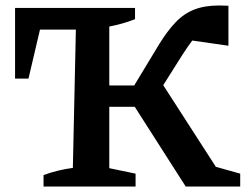

<svg xmlns="http://www.w3.org/2000/svg" viewBox="-20 -681 917 701"><path d="M139 0V-42Q192 -61 246 -68L257 -573H126L84 -394H35V-652H473V-611Q430 -594 379 -584V-369H470L562 -521Q591 -568 621 -599.5Q651 -631 689 -646Q727 -661 781 -661Q797 -661 814 -660V-514L682 -533Q666 -512 646 -481L576 -370L768 -72L857 -47V0H658L472 -291H379V-67L475 -47V0Z"/></svg>

Font: Piazzolla SC SemiBold
Style: Regular
Weight: 600
Designer: Juan Pablo del Peral
Foundry: Huerta Tipografica
Version: Version 1.330